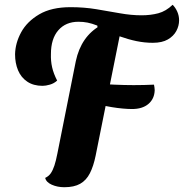

<svg xmlns="http://www.w3.org/2000/svg" viewBox="-20 -734 769 803"><path d="M158 -375Q120 -375 94 -392.5Q68 -410 55.5 -440Q43 -470 43 -507Q44 -554 68.5 -599Q93 -644 144 -674Q195 -704 275 -704Q332 -704 383 -695.5Q434 -687 481.5 -678.5Q529 -670 572 -670Q610 -670 642 -678.5Q674 -687 702 -714Q714 -702 721.5 -685Q729 -668 729 -649Q729 -626 717.5 -604.5Q706 -583 682 -569Q658 -555 619 -555Q585 -555 551 -562Q517 -569 477.5 -583Q438 -597 388 -619L387 -627Q364 -636 346 -639.5Q328 -643 308 -643Q255 -643 224 -607.5Q193 -572 193 -508Q192 -479 198 -452.5Q204 -426 219 -397Q206 -385 188.5 -380Q171 -375 158 -375ZM249 49Q220 49 196.5 38.5Q173 28 169 10Q184 3 192.5 -9.5Q201 -22 207.5 -41.5Q214 -61 220 -92L297 -478Q308 -530 334 -567.5Q360 -605 400.5 -627.5Q441 -650 495 -656L380 -83Q371 -39 356 -9.5Q341 20 315.5 34.5Q290 49 249 49ZM532 -278Q516 -278 493.5 -280Q471 -282 447 -286Q423 -290 402 -295L420 -382Q436 -381 457 -380Q478 -379 500 -378.5Q522 -378 539 -378Q560 -378 581.5 -378.5Q603 -379 624 -380Q625 -374 626 -368.5Q627 -363 627 -357Q626 -321 601 -299.5Q576 -278 532 -278Z"/></svg>

Font: Sansita Swashed Light SemiBold
Style: Regular
Weight: 600
Version: Version 1.003